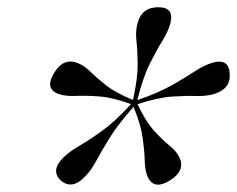

<svg xmlns="http://www.w3.org/2000/svg" viewBox="-20 -796 657 532"><path d="M214.5 -305.5Q179 -269.5 148.5 -296Q119.5 -323 155 -359Q173 -376.5 199.5 -391.8Q226 -407 262 -432.8Q298 -458.5 343 -507.5Q293 -526 255 -528.8Q217 -531.5 189.2 -530.2Q161.5 -529 142.5 -535.5Q103 -550 129.5 -593Q154.5 -636 193.5 -622Q212.5 -615 229.5 -598.2Q246.5 -581.5 273.2 -560.2Q300 -539 348.5 -519Q362 -580.5 361.5 -619.2Q361 -658 358 -683.5Q355 -709 361 -731Q372.5 -776 418.5 -776Q463.5 -776 452 -731Q446 -709 430 -683.2Q414 -657.5 394.8 -618.8Q375.5 -580 360.5 -518.5Q418.5 -538.5 456 -559.8Q493.5 -581 519.2 -598Q545 -615 568 -622Q614 -635.5 616.5 -592Q620 -550 573 -535.5Q550.5 -529 523.5 -530Q496.5 -531 457.8 -528.5Q419 -526 361 -507.5Q384 -458.5 407.8 -432.8Q431.5 -407 450.5 -391.8Q469.5 -376.5 477.5 -359Q494 -322.5 450 -295.5Q406.5 -269 389.5 -305.5Q381.5 -323.5 381 -349.8Q380.5 -376 375.5 -413Q370.5 -450 350 -500Q306 -450 283.2 -413Q260.5 -376 246.2 -349.5Q232 -323 214.5 -305.5ZM352.5 -510.5Z"/></svg>

Font: Fraunces 72pt S000
Style: Italic
Weight: 400
Italic angle: -16°
Version: Version 1.000; ttfautohint (v1.8.3)